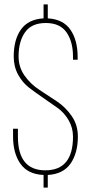

<svg xmlns="http://www.w3.org/2000/svg" viewBox="-20 -787 410 868"><path d="M196 -767V-704Q266 -700 298.5 -652.5Q331 -605 331 -530V-517H310V-531Q310 -599 280.5 -641Q251 -683 187 -683Q123 -683 93.5 -641.5Q64 -600 64 -532Q64 -483 91.5 -444.5Q119 -406 158.5 -380.5Q198 -355 237.5 -328.5Q277 -302 304.5 -262Q332 -222 332 -170Q332 -95 299 -47.5Q266 0 196 4V61H177V4Q106 1 72.5 -46.5Q39 -94 39 -170V-205H61V-169Q61 -17 185 -17Q310 -17 310 -169Q310 -210 290 -244Q270 -278 240.5 -299Q211 -320 176 -344Q141 -368 111.5 -390.5Q82 -413 62 -449.5Q42 -486 42 -531Q42 -608 75 -654Q108 -700 177 -704V-767Z"/></svg>

Font: Bebas Neue Light
Style: Regular
Weight: 300
Designer: Ryoichi Tsunekawa
Foundry: Ryoichi Tsunekawa
Version: Version 1.003;PS 001.003;hotconv 1.0.70;makeotf.lib2.5.58329